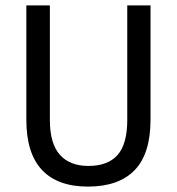

<svg xmlns="http://www.w3.org/2000/svg" viewBox="-20 -675 654 710"><path d="M450.6 -231.5V-655H536.6V-232.1Q536.6 -106.5 477.9 -45.8Q419.1 15 305.1 15Q193 15 135.2 -46.6Q77.4 -108.1 77.4 -232.1V-655H164.4V-231.5Q164.4 -144.5 201.1 -102.9Q237.9 -61.4 307 -61.4Q378.9 -61.4 414.8 -101.9Q450.6 -142.5 450.6 -231.5Z"/></svg>

Font: Intel One Mono Light
Style: Regular
Weight: 300
Monospace: yes
Designer: Fred Shallcrass
Foundry: Frere-Jones Type LLC
Version: Version 1.004